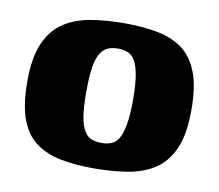

<svg xmlns="http://www.w3.org/2000/svg" viewBox="-60 -540 705 619"><g transform="rotate(10 292.5 -231.0)"><path d="M283 8Q224 8 176.5 -1Q129 -10 94.5 -34.5Q60 -59 42 -106.5Q24 -154 24 -231Q24 -311 45.5 -358.5Q67 -406 105 -430Q143 -454 193.5 -462Q244 -470 301 -470Q360 -470 408 -461Q456 -452 490 -427.5Q524 -403 542.5 -356Q561 -309 561 -231Q561 -151 539.5 -103.5Q518 -56 480 -32Q442 -8 391.5 0Q341 8 283 8ZM294 -77Q311 -77 325.5 -82.5Q340 -88 349.5 -104Q359 -120 364.5 -150.5Q370 -181 370 -231Q370 -282 364.5 -312.5Q359 -343 349.5 -359Q340 -375 325.5 -380.5Q311 -386 294 -386Q276 -386 262 -380.5Q248 -375 237.5 -359Q227 -343 222 -312.5Q217 -282 217 -231Q217 -181 222 -150.5Q227 -120 237 -104Q247 -88 261 -82.5Q275 -77 294 -77Z"/></g></svg>

Font: Genos Thin ExtraBold
Style: Regular
Weight: 800
Version: Version 1.010